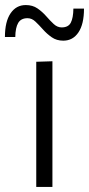

<svg xmlns="http://www.w3.org/2000/svg" viewBox="-50 -740 353 760"><path d="M93.5 0Q93.5 -55.5 93.5 -107Q93.5 -158.5 93.5 -219.5V-269.5Q93.5 -312.5 93.5 -350Q93.5 -387.5 93.5 -423Q93.5 -458.5 93.5 -495.5L157.5 -497.5Q157.5 -460.5 157.5 -424.8Q157.5 -389 157.5 -351.2Q157.5 -313.5 157.5 -269.5V-219.5Q157.5 -158.5 157.5 -107Q157.5 -55.5 157.5 0ZM200.5 -579Q174 -579 154.8 -592.5Q135.5 -606 120 -623.5Q104.5 -641 90.2 -654.5Q76 -668 59 -668Q33 -668 22 -649.2Q11 -630.5 10.5 -593.5H-30.5Q-30.5 -654.5 -8.2 -687.2Q14 -720 52 -720Q79 -720 98.2 -706.8Q117.5 -693.5 132.8 -676Q148 -658.5 162.5 -645Q177 -631.5 194 -631.5Q220.5 -631.5 230.2 -650.2Q240 -669 240.5 -706H282.5Q282.5 -644.5 260.5 -611.8Q238.5 -579 200.5 -579Z"/></svg>

Font: Commissioner Thin Light
Style: Regular
Weight: 300
Version: Version 1.000